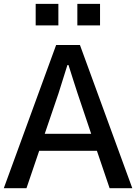

<svg xmlns="http://www.w3.org/2000/svg" viewBox="-24 -997 721 1017"><path d="M212.9 -288.1H459L386.7 -502.9Q380.9 -520.5 363.8 -573.7Q346.7 -627 338.9 -652.3H333Q321.3 -614.3 286.1 -502.9ZM-3.9 0 273.4 -758.8H399.4L676.8 0H556.6L489.3 -198.2H183.6L116.2 0ZM165 -862.3V-976.6H285.2V-862.3ZM385.7 -862.3V-976.6H505.9V-862.3Z"/></svg>

Font: Gothic A1 SemiBold
Style: Regular
Weight: 600
Version: Version 2.50